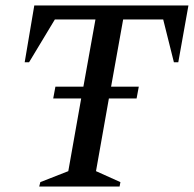

<svg xmlns="http://www.w3.org/2000/svg" viewBox="-20 -680 707 700"><path d="M174 -321 182 -364H284L328 -609H180L86 -453H70L105 -660H667L630 -453H614L575 -609H429L385 -364H486L478 -321H377L330 -56L419 -16L416 0H123L127 -16L229 -56L276 -321Z"/></svg>

Font: Spectral Medium
Style: Italic
Weight: 500
Italic angle: -10°
Designer: Jean-Baptiste Levee
Foundry: Production Type
Version: Version 2.001